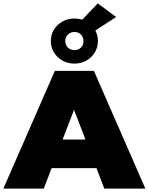

<svg xmlns="http://www.w3.org/2000/svg" viewBox="-39 -1121 884 1141"><path d="M-19 0 287 -700H519L825 0H581L355 -588H447L221 0ZM163 -122 223 -292H545L605 -122ZM403 -743Q364 -743 332 -761Q300 -779 281.5 -809.5Q263 -840 263 -877Q263 -915 281.5 -945Q300 -975 332 -993Q364 -1011 403 -1011Q443 -1011 474.5 -993Q506 -975 524.5 -945Q543 -915 543 -877Q543 -840 524.5 -809.5Q506 -779 474.5 -761Q443 -743 403 -743ZM403 -823Q426 -823 441.5 -838Q457 -853 457 -877Q457 -901 441.5 -916Q426 -931 403 -931Q381 -931 365 -916Q349 -901 349 -877Q349 -853 365 -838Q381 -823 403 -823ZM508 -927 406 -958 542 -1101 651 -1020Z"/></svg>

Font: MOST Montserrat Black
Style: Regular
Weight: 900
Designer: Julieta Ulanovsky
Foundry: Julieta Ulanovsky
Version: Version 8.000;March 11, 2024;FontCreator 15.0.0.2926 64-bit